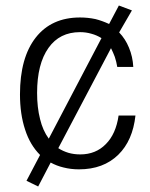

<svg xmlns="http://www.w3.org/2000/svg" viewBox="-20 -594 540 690"><path d="M407.2 -574.2 372.1 -507.8Q346.7 -519.5 323.2 -525.4Q295.9 -531.2 267.6 -531.2Q165 -531.2 108.4 -459Q51.8 -386.7 51.8 -254.9Q51.8 -183.6 70.3 -127.9Q87.9 -73.2 124 -37.1L75.2 55.7L117.2 76.2L162.1 -9.8Q183.6 2 208 7.8Q234.4 14.6 263.7 14.6Q351.6 14.6 405.3 -38.1Q457 -88.9 466.8 -178.7H406.2Q396.5 -112.3 360.4 -76.2Q324.2 -39.1 268.6 -39.1Q245.1 -39.1 225.6 -44.9Q206.1 -50.8 189.5 -61.5L378.9 -420.9Q386.7 -405.3 392.6 -389.6Q398.4 -372.1 401.4 -353.5H459Q457 -390.6 443.4 -422.9Q430.7 -454.1 408.2 -477.5L454.1 -556.6ZM344.7 -457 155.3 -95.7Q133.8 -125 124 -166Q113.3 -208 113.3 -259.8Q113.3 -364.3 154.3 -421.9Q194.3 -478.5 267.6 -478.5Q289.1 -478.5 308.6 -472.7Q327.1 -467.8 344.7 -457Z"/></svg>

Font: DotumChe
Style: Regular
Weight: 400
Monospace: yes
Version: Version 2.21